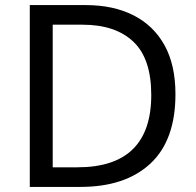

<svg xmlns="http://www.w3.org/2000/svg" viewBox="-20 -734 770 754"><path d="M669 -364Q669 -183 570.5 -91.5Q472 0 296 0H97V-714H317Q425 -714 504 -674Q583 -634 626 -556.5Q669 -479 669 -364ZM574 -361Q574 -504 503.5 -570.5Q433 -637 304 -637H187V-77H284Q574 -77 574 -361Z"/></svg>

Font: Noto Sans Elymaic
Style: Regular
Weight: 400
Designer: Morgane Pierson
Foundry: Google LLC
Version: Version 1.002; ttfautohint (v1.8.4.7-5d5b)